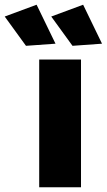

<svg xmlns="http://www.w3.org/2000/svg" viewBox="-98 -793 452 813"><path d="M68 -541H245V0H68ZM57 -773 137 -608 12 -599 -78 -723ZM254 -773 334 -608 209 -599 119 -723Z"/></svg>

Font: Montserrat V1
Style: Bold
Weight: 700
Designer: Julieta Ulanovsky
Foundry: Julieta Ulanovsky
Version: Version 6.001